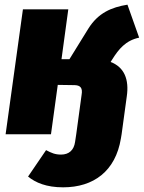

<svg xmlns="http://www.w3.org/2000/svg" viewBox="-20 -574 615 821"><path d="M453 -309 460 -320C487 -363 517 -401 575 -413L525 -554C457 -543 400 -519 358 -452L277 -321H243L272 -534H78L4 0H198L227 -211L296 -210L297 -211V-210C324 -210 334 -198 329 -169L306 0L301 33C296 68 275 87 241 87C215 87 200 80 177 68L100 181C132 207 178 227 250 227C380 227 474 158 497 18L500 0L522 -161C533 -235 511 -287 453 -309Z"/></svg>

Font: Fira Sans Heavy
Style: Italic
Weight: 900
Italic angle: -8°
Designer: bBox Type GmbH & Carrois Corporate GbR & Edenspiekermann AG
Foundry: bBox Type GmbH & Carrois Corporate GbR & Edenspiekermann AG
Version: Version 4.301;PS 004.301;hotconv 1.0.88;makeotf.lib2.5.64775